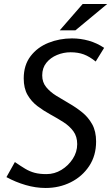

<svg xmlns="http://www.w3.org/2000/svg" viewBox="-20 -925 553 955"><path d="M338 -734Q381 -734 421.5 -722.5Q462 -711 498 -687L456 -619Q425 -644 396.5 -654.5Q368 -665 331 -665Q296 -665 263.5 -651.5Q231 -638 210.5 -612.5Q190 -587 190 -550Q190 -516 209.5 -492Q229 -468 259.5 -449Q290 -430 324 -410.5Q358 -391 388.5 -366.5Q419 -342 438.5 -307Q458 -272 458 -221Q458 -151 423.5 -99Q389 -47 332 -18.5Q275 10 207 10Q158 10 108 -4.5Q58 -19 12 -44L54 -119Q83 -99 105.5 -85.5Q128 -72 152.5 -65.5Q177 -59 211 -59Q251 -59 285.5 -80Q320 -101 342 -135Q364 -169 364 -208Q364 -246 345 -272Q326 -298 295.5 -317.5Q265 -337 231 -355.5Q197 -374 166.5 -397Q136 -420 117 -453Q98 -486 98 -535Q98 -601 132 -645.5Q166 -690 221 -712Q276 -734 338 -734ZM391 -905H513L355 -774H277Z"/></svg>

Font: Rosario Light
Style: Italic
Weight: 300
Italic angle: -8.05°
Designer: Hector Gatti
Foundry: Omnibus Type
Version: Version 1.101; ttfautohint (v1.8.1.43-b0c9)